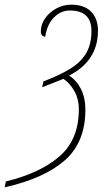

<svg xmlns="http://www.w3.org/2000/svg" viewBox="-106 -563 470 823"><path d="M-81 215Q69 178 150.5 106Q232 34 232 -95Q232 -138 213.5 -171.5Q195 -205 166 -225L75 -189L80 -214Q156 -243 200 -271.5Q244 -300 265 -338Q286 -376 286 -430Q286 -518 193 -518Q155 -518 125.5 -488.5Q96 -459 88 -406Q79 -406 74 -412Q69 -418 69 -429Q69 -458 87.5 -484.5Q106 -511 136 -527Q166 -543 199 -543Q256 -543 285 -512.5Q314 -482 314 -432Q314 -302 190 -239Q222 -219 241 -181.5Q260 -144 260 -93Q260 47 171.5 124.5Q83 202 -86 240Z"/></svg>

Font: Noto Serif CondThin
Style: Italic
Weight: 250
Width: 3
Italic angle: -12°
Designer: Monotype Design Team
Foundry: Monotype Imaging Inc.
Version: Version 1.001